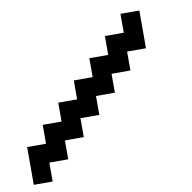

<svg xmlns="http://www.w3.org/2000/svg" viewBox="-63 -563 626 626"><g transform="rotate(-10 250.0 -250.0)"><path d="M0 -125H62.5V-187.5H125V-250H187.5V-312.5H250V-375H312.5V-437.5H375V-500H437.5V-375H375V-312.5H312.5V-250H250V-187.5H187.5V-125H125V-62.5H62.5V0H0Z"/></g></svg>

Font: NeoDunggeunmo Code
Style: Regular
Weight: 400
Monospace: yes
Version: Version 1.600